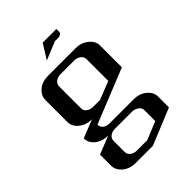

<svg xmlns="http://www.w3.org/2000/svg" viewBox="-184 -505 776 776"><g transform="rotate(-45 204.0 -117.0)"><path d="M47.9 62 126 30.8Q92.3 30.8 70.3 13.2Q47.9 -4.9 47.9 -30.8L126 -62Q93.3 -62 70.3 -80.6Q47.9 -98.6 47.9 -125V-250Q47.9 -274.9 69.8 -293.9Q91.3 -312 126 -312H282.2Q314 -312 336.9 -293.5Q359.9 -274.9 359.9 -250V-125L126 -30.8Q126 -17.1 137.2 -8.3Q147.5 0 165 0H301.8Q334.5 0 356.9 18.1Q379.9 36.6 379.9 62V124L224.1 188H126Q92.8 188 69.8 168.9Q47.9 149.9 47.9 125ZM126 62V125Q126 138.2 137.2 147Q148.4 155.8 165 155.8H224.1L301.8 124V62Q301.8 47.9 290 40Q277.8 30.8 263.2 30.8H165Q148.4 30.8 137.2 39.1Q126 47.4 126 62ZM126 -125Q126 -111.3 137.2 -102.5Q147.5 -94.2 165 -94.2H204.1L282.2 -125V-250Q282.2 -263.2 270.5 -272Q258.8 -280.8 243.2 -280.8H165Q148.4 -280.8 137.2 -272Q126 -263.2 126 -250ZM165 -358.9 204.1 -421.9H282.2V-405.8Q282.2 -398.9 275.9 -395Q269.5 -391.1 263.2 -391.1H243.2Z"/></g></svg>

Font: Hhenum
Style: Regular
Weight: 400
Designer: T. Christopher White
Version: Version 1.0